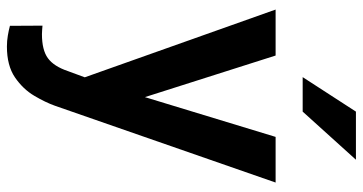

<svg xmlns="http://www.w3.org/2000/svg" viewBox="-256 -534 1003 530"><g transform="rotate(90 245.0 -268.5)"><path d="M132.8 -528.3 247.6 -167.5 357.4 -528.3H483.4L271.5 80.6Q262.2 106.9 243.9 137.9Q225.6 168.9 193.1 191.2Q160.6 213.4 107.9 213.4Q92.3 213.4 77.9 210.9Q63.5 208.5 50.8 205.1L50.3 115.2Q55.7 115.7 62.7 116.2Q69.8 116.7 73.7 116.7Q117.7 116.7 140.1 100.3Q162.6 84 175.8 44.9L192.9 -1.5L5.9 -528.3ZM192.4 -603 287.6 -750H420.4L287.6 -603Z"/></g></svg>

Font: Vazirmatn RD Medium
Style: Regular
Weight: 500
Designer: Saber Rastikerdar
Foundry: Saber Rastikerdar
Version: Version 33.003